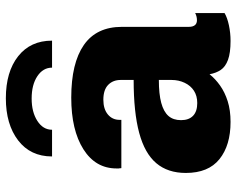

<svg xmlns="http://www.w3.org/2000/svg" viewBox="-94 -684 789 640"><g transform="rotate(-90 300.0 -364.5)"><path d="M213 10Q135 10 89 -27Q43 -64 43 -139Q43 -199 75.5 -237.5Q108 -276 176.5 -294.5Q245 -313 353 -313V-356Q353 -382 336.5 -398Q320 -414 287 -414Q256 -414 238 -399Q220 -384 220 -360V-354H59Q59 -358 58.5 -360Q58 -362 58 -362.5Q58 -363 58 -364.5Q58 -366 58 -370Q58 -440 122 -480.5Q186 -521 294 -521Q409 -521 469.5 -479Q530 -437 530 -352V-129Q530 -116 535.5 -109Q541 -102 552 -102Q565 -102 576 -108V-10Q561 -1 535.5 4.5Q510 10 483 10Q443 10 420 1.5Q397 -7 386.5 -22.5Q376 -38 372 -60Q357 -41 334.5 -25Q312 -9 282 0.5Q252 10 213 10ZM276 -101Q300 -101 317 -112Q334 -123 343.5 -143Q353 -163 353 -187V-229Q306 -229 276.5 -221Q247 -213 233 -197Q219 -181 219 -155Q219 -129 233.5 -115Q248 -101 276 -101ZM98 -585Q98 -657 151.5 -698Q205 -739 292 -739Q380 -739 432 -698Q484 -657 484 -585H394Q394 -615 365.5 -634Q337 -653 291 -653Q246 -653 216.5 -634Q187 -615 187 -585Z"/></g></svg>

Font: Chivo Mono Medium ExtraBold
Style: Regular
Weight: 800
Monospace: yes
Version: Version 1.008